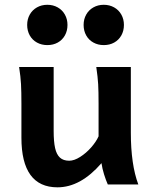

<svg xmlns="http://www.w3.org/2000/svg" viewBox="-20 -782 648 814"><path d="M410.2 -90.3Q321.8 12.2 223.6 12.2Q147.5 12.2 109.1 -40.5Q70.8 -93.3 70.8 -197.8V-341.8Q70.8 -393.1 69.1 -425Q67.4 -457 61 -498H207.5V-227.1Q207.5 -181.6 213.6 -154.3Q219.7 -127 234.1 -113.8Q248.5 -100.6 273.4 -100.6Q294.4 -100.6 319.8 -116.7Q345.2 -132.8 366.5 -157Q387.7 -181.2 397.9 -204.1V-341.8Q397.9 -394 396.2 -424.8Q394.5 -455.6 388.2 -498H534.7V-219.7Q534.7 -84.5 566.4 0H437Q428.7 -18.6 421.1 -43Q413.6 -67.4 410.2 -90.3ZM419.9 -761.7Q444.3 -761.7 463.9 -750.7Q483.4 -739.7 494.4 -720.2Q505.4 -700.7 505.4 -676.3Q505.4 -651.4 494.4 -631.8Q483.4 -612.3 464.1 -601.6Q444.8 -590.8 419.9 -590.8Q395.5 -590.8 376 -601.6Q356.4 -612.3 345.5 -631.8Q334.5 -651.4 334.5 -676.3Q334.5 -700.7 345.5 -720.2Q356.4 -739.7 376 -750.7Q395.5 -761.7 419.9 -761.7ZM180.7 -761.7Q205.1 -761.7 224.6 -750.7Q244.1 -739.7 255.1 -720.2Q266.1 -700.7 266.1 -676.3Q266.1 -651.4 255.1 -631.8Q244.1 -612.3 224.9 -601.6Q205.6 -590.8 180.7 -590.8Q156.2 -590.8 136.7 -601.6Q117.2 -612.3 106.2 -631.8Q95.2 -651.4 95.2 -676.3Q95.2 -700.7 106.2 -720.2Q117.2 -739.7 136.7 -750.7Q156.2 -761.7 180.7 -761.7Z"/></svg>

Font: Lesson One
Style: Bold
Weight: 700
Designer: But Ko, Victor Gaultney, Annie Olsen, Julie Remington, Don Collingsworth, Eric Hays, Becca Hirsbrunner
Version: Version 1.100